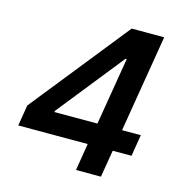

<svg xmlns="http://www.w3.org/2000/svg" viewBox="-107 -826 882 925"><g transform="rotate(15 333.5 -364.0)"><path d="M29.8 -135.3 46.9 -239.3 437 -727.5H523.4L499 -579.1H445.8L182.1 -248.5L181.2 -242.7H612.3L594.7 -135.3ZM354 0 381.3 -166.5 391.1 -213.9 476.6 -727.5H599.1L478.5 0Z"/></g></svg>

Font: Inter SemiBold
Style: Italic
Weight: 600
Italic angle: -9.3988°
Designer: Rasmus Andersson
Foundry: rsms
Version: Version 4.001;git-66647c0bb